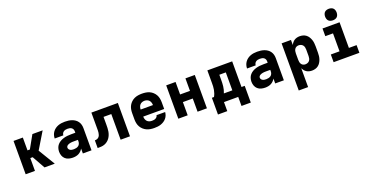

<svg xmlns="http://www.w3.org/2000/svg" viewBox="-30 -1680 5459 2814"><g transform="rotate(-20 2700.0 -272.5)"><path d="M96 0V-520H241V-320H278L390 -520H550L393 -260L550 0H390L278 -200H241V0Z M832 8H831Q800 8 769 0Q738 -8 714.5 -29Q691 -50 680 -80Q669 -110 669 -142Q669 -171 678 -199.5Q687 -228 706.5 -250Q726 -272 752 -286.5Q778 -301 806 -309Q834 -317 863.5 -320Q893 -323 922 -323H988V-346Q988 -363 981 -378Q974 -393 960.5 -402Q947 -411 931 -414Q915 -417 898 -417Q882 -417 866.5 -413.5Q851 -410 838 -401Q825 -392 817.5 -377.5Q810 -363 810 -347H675Q675 -374 683 -400Q691 -426 707 -448Q723 -470 745 -486Q767 -502 792.5 -511.5Q818 -521 844.5 -524.5Q871 -528 898 -528Q926 -528 953 -524.5Q980 -521 1006 -512Q1032 -503 1054.5 -487.5Q1077 -472 1093 -449.5Q1109 -427 1116 -400.5Q1123 -374 1123 -346V0H988V-76Q977 -56 960 -39Q943 -22 922.5 -11.5Q902 -1 878.5 3.5Q855 8 832 8ZM887 -103Q905 -103 924 -107.5Q943 -112 958 -123Q973 -134 980.5 -152Q988 -170 988 -189V-212H922Q910 -212 898 -211.5Q886 -211 874 -209Q862 -207 850.5 -203.5Q839 -200 828.5 -194Q818 -188 811 -178Q804 -168 804 -156Q804 -142 812.5 -130.5Q821 -119 833 -113Q845 -107 859 -105Q873 -103 887 -103Z M1219 0V-120Q1237 -120 1253.5 -125.5Q1270 -131 1282 -144Q1294 -157 1299.5 -173.5Q1305 -190 1307.5 -207.5Q1310 -225 1310 -242Q1310 -259 1310 -277V-278Q1310 -278 1310 -278.5Q1310 -279 1310 -280V-520H1723V0H1577V-400H1456V-281Q1456 -254 1455 -227Q1454 -200 1449.5 -174Q1445 -148 1435 -122.5Q1425 -97 1409.5 -75.5Q1394 -54 1372.5 -37.5Q1351 -21 1325.5 -12Q1300 -3 1273 -1.5Q1246 0 1219 0Z M2103 8Q2073 8 2042.5 3.5Q2012 -1 1984.5 -13.5Q1957 -26 1934 -46.5Q1911 -67 1896 -93.5Q1881 -120 1875 -150Q1869 -180 1869 -210V-310Q1869 -340 1875 -370Q1881 -400 1895.5 -426Q1910 -452 1932.5 -473Q1955 -494 1982.5 -506.5Q2010 -519 2040 -523.5Q2070 -528 2100 -528Q2130 -528 2160 -523.5Q2190 -519 2217.5 -506.5Q2245 -494 2267.5 -473Q2290 -452 2304.5 -426Q2319 -400 2325 -370Q2331 -340 2331 -310V-205H2004Q2004 -184 2010.5 -164.5Q2017 -145 2030.5 -130.5Q2044 -116 2063.5 -109.5Q2083 -103 2103 -103Q2118 -103 2132.5 -105Q2147 -107 2160 -113.5Q2173 -120 2183 -131.5Q2193 -143 2194 -158H2329Q2327 -132 2317.5 -107.5Q2308 -83 2291 -63Q2274 -43 2252 -29Q2230 -15 2205.5 -6.5Q2181 2 2155 5Q2129 8 2103 8ZM2196 -315Q2196 -335 2190 -354.5Q2184 -374 2171 -388.5Q2158 -403 2139 -410Q2120 -417 2100 -417Q2080 -417 2061 -410Q2042 -403 2029 -388.5Q2016 -374 2010 -354.5Q2004 -335 2004 -315Z M2477 0V-520H2623V-325H2777V-520H2923V0H2777V-206H2623V0Z M3044 141V-120H3077Q3090 -143 3098.5 -168Q3107 -193 3112 -219Q3117 -245 3118 -271.5Q3119 -298 3119 -325V-520H3506V-120H3556V141H3411V0H3189V141ZM3231 -120H3363V-400H3262V-325Q3262 -299 3261 -273Q3260 -247 3257 -221Q3254 -195 3247.5 -169.5Q3241 -144 3231 -120Z M3832 8H3831Q3800 8 3769 0Q3738 -8 3714.5 -29Q3691 -50 3680 -80Q3669 -110 3669 -142Q3669 -171 3678 -199.5Q3687 -228 3706.5 -250Q3726 -272 3752 -286.5Q3778 -301 3806 -309Q3834 -317 3863.5 -320Q3893 -323 3922 -323H3988V-346Q3988 -363 3981 -378Q3974 -393 3960.5 -402Q3947 -411 3931 -414Q3915 -417 3898 -417Q3882 -417 3866.5 -413.5Q3851 -410 3838 -401Q3825 -392 3817.5 -377.5Q3810 -363 3810 -347H3675Q3675 -374 3683 -400Q3691 -426 3707 -448Q3723 -470 3745 -486Q3767 -502 3792.5 -511.5Q3818 -521 3844.5 -524.5Q3871 -528 3898 -528Q3926 -528 3953 -524.5Q3980 -521 4006 -512Q4032 -503 4054.5 -487.5Q4077 -472 4093 -449.5Q4109 -427 4116 -400.5Q4123 -374 4123 -346V0H3988V-76Q3977 -56 3960 -39Q3943 -22 3922.5 -11.5Q3902 -1 3878.5 3.5Q3855 8 3832 8ZM3887 -103Q3905 -103 3924 -107.5Q3943 -112 3958 -123Q3973 -134 3980.5 -152Q3988 -170 3988 -189V-212H3922Q3910 -212 3898 -211.5Q3886 -211 3874 -209Q3862 -207 3850.5 -203.5Q3839 -200 3828.5 -194Q3818 -188 3811 -178Q3804 -168 3804 -156Q3804 -142 3812.5 -130.5Q3821 -119 3833 -113Q3845 -107 3859 -105Q3873 -103 3887 -103Z M4277 215V-520H4423V-441Q4432 -460 4446 -477.5Q4460 -495 4478.5 -506.5Q4497 -518 4518.5 -523Q4540 -528 4561 -528Q4587 -528 4612.5 -521Q4638 -514 4659 -498Q4680 -482 4694 -459.5Q4708 -437 4716.5 -412.5Q4725 -388 4728 -362Q4731 -336 4731 -310V-210Q4731 -184 4728 -158Q4725 -132 4716.5 -107.5Q4708 -83 4694 -60.5Q4680 -38 4659 -22Q4638 -6 4612.5 1Q4587 8 4561 8Q4540 8 4518.5 3Q4497 -2 4478.5 -13.5Q4460 -25 4446 -42.5Q4432 -60 4423 -79V215ZM4501 -112Q4519 -112 4536.5 -119Q4554 -126 4565.5 -140.5Q4577 -155 4581 -173.5Q4585 -192 4585 -210V-310Q4585 -328 4581 -346.5Q4577 -365 4565.5 -379.5Q4554 -394 4536.5 -401Q4519 -408 4501 -408Q4483 -408 4466.5 -400.5Q4450 -393 4440 -378Q4430 -363 4426.5 -345.5Q4423 -328 4423 -310V-210Q4423 -192 4426.5 -174.5Q4430 -157 4440 -142Q4450 -127 4466.5 -119.5Q4483 -112 4501 -112Z M4899 0V-120H5035V-400H4915V-520H5181V-120H5301V0ZM5100 -580Q5082 -580 5064 -585.5Q5046 -591 5033.5 -603.5Q5021 -616 5015.5 -634Q5010 -652 5010 -670Q5010 -688 5015.5 -706Q5021 -724 5033.5 -736.5Q5046 -749 5064 -754.5Q5082 -760 5100 -760Q5118 -760 5136 -754.5Q5154 -749 5166.5 -736.5Q5179 -724 5184.5 -706Q5190 -688 5190 -670Q5190 -652 5184.5 -634Q5179 -616 5166.5 -603.5Q5154 -591 5136 -585.5Q5118 -580 5100 -580Z"/></g></svg>

Font: Iosevka Custom Heavy Extended
Style: Regular
Weight: 900
Width: 7
Monospace: yes
Designer: Belleve Invis
Foundry: Belleve Invis
Version: Version 11.2.4; ttfautohint (v1.8.4)